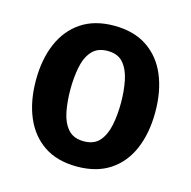

<svg xmlns="http://www.w3.org/2000/svg" viewBox="-83 -593 687 689"><g transform="rotate(15 260.0 -248.5)"><path d="M482 -248Q482 -170 457 -111Q432 -52 382.5 -19.2Q333 13.5 260 13.5Q187 13.5 137.8 -19.5Q88.5 -52.5 63.5 -111.5Q38.5 -170.5 38.5 -248Q38.5 -326 63.8 -384.8Q89 -443.5 138.2 -476.5Q187.5 -509.5 260 -509.5Q333.5 -509.5 383 -476.2Q432.5 -443 457.2 -384.2Q482 -325.5 482 -248ZM166.5 -248Q166.5 -203.5 174 -165.2Q181.5 -127 202 -103.8Q222.5 -80.5 260.5 -80.5Q299 -80.5 319 -103.8Q339 -127 346.8 -165.2Q354.5 -203.5 354.5 -248Q354.5 -292 346.8 -330.5Q339 -369 319 -392.5Q299 -416 260.5 -416Q222.5 -416 202 -392.5Q181.5 -369 174 -330.5Q166.5 -292 166.5 -248Z"/></g></svg>

Font: Signika Negative Light SemiBold
Style: Regular
Weight: 600
Version: Version 2.001